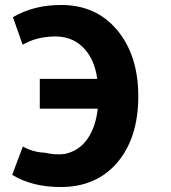

<svg xmlns="http://www.w3.org/2000/svg" viewBox="-20 -732 687 772"><path d="M373 -295H140V-415H371Q360 -497 312 -543.5Q264 -590 186 -585Q120 -581 71 -552L32 -663Q115 -712 226 -712Q367 -712 451.5 -610.5Q536 -509 536 -345Q536 -178 452 -79Q368 20 224 20Q109 20 29 -29L72 -143Q112 -120 160 -118Q205 -108 241 -113Q299 -126 332 -174Q365 -222 373 -295Z"/></svg>

Font: Repo
Style: Bold
Weight: 700
Designer: Stefan Peev
Foundry: Context Ltd
Version: Version 001.000